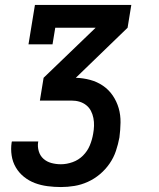

<svg xmlns="http://www.w3.org/2000/svg" viewBox="-20 -550 640 775"><path d="M226 205Q199 205 172 201.5Q145 198 121 189Q97 180 77 164Q57 148 44 126Q31 104 27 77.5Q23 51 27 25Q27 24 27.5 23Q28 22 28 21H135Q135 21 134.5 21.5Q134 22 134 23Q131 42 136.5 60.5Q142 79 155.5 91Q169 103 187.5 108Q206 113 226 113Q249 113 273 104.5Q297 96 315 78Q333 60 342.5 37Q352 14 356 -10Q359 -26 359.5 -42Q360 -58 357 -73.5Q354 -89 347 -102.5Q340 -116 328 -125.5Q316 -135 301 -139.5Q286 -144 269 -144H141L156 -236L366 -438H203L192 -371H95L121 -530H510L495 -438L286 -236Q316 -235 344 -227.5Q372 -220 395.5 -204Q419 -188 435 -164.5Q451 -141 459 -113.5Q467 -86 466.5 -55.5Q466 -25 462 5Q457 32 448 59Q439 86 422.5 110Q406 134 383.5 153Q361 172 334.5 184Q308 196 280.5 200.5Q253 205 226 205Z"/></svg>

Font: Iosevka Curly Slab SmBdEx
Style: Italic
Weight: 600
Width: 7
Italic angle: -9°
Monospace: yes
Designer: Belleve Invis
Foundry: Belleve Invis
Version: Version 11.1.0; ttfautohint (v1.8.3)